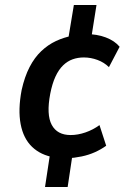

<svg xmlns="http://www.w3.org/2000/svg" viewBox="-20 -637 538 772"><path d="M161 115 183 -30 199 -4Q144 -13 109 -46.5Q74 -80 63 -138Q52 -196 67 -275Q79 -329 99 -367.5Q119 -406 146 -431.5Q173 -457 205 -472Q237 -487 274 -494L252 -466L277 -617H368L345 -472L325 -500Q370 -500 405.5 -486.5Q441 -473 461 -449L418 -367Q399 -386 372 -396Q345 -406 317 -406Q293 -406 272 -398.5Q251 -391 233.5 -374Q216 -357 203 -329Q190 -301 182 -260Q166 -176 188 -135Q210 -94 264 -94Q293 -94 323.5 -104.5Q354 -115 380 -134L407 -51Q386 -36 361.5 -25Q337 -14 308.5 -8Q280 -2 247 0L273 -25L252 115Z"/></svg>

Font: Nunito Sans 10pt Condensed
Style: Bold Italic
Weight: 700
Width: 3
Italic angle: -9°
Designer: Vernon Adams
Foundry: Vernon Adams
Version: Version 3.101;gftools[0.9.27]